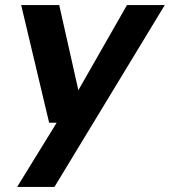

<svg xmlns="http://www.w3.org/2000/svg" viewBox="-20 -522 674 762"><path d="M48 220 205 -35H175L64 -502H215L291 -164L484 -502H634L196 220Z"/></svg>

Font: DM Sans 16pt ExtraBold
Style: Italic
Weight: 800
Italic angle: -10°
Version: Version 4.004;gftools[0.9.30]